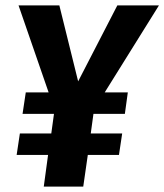

<svg xmlns="http://www.w3.org/2000/svg" viewBox="-20 -695 612 715"><path d="M572 -675 370 -351H456L445 -271H328L318 -198H435L423 -118H307L290 0H143L159 -118H42L54 -198H171L181 -271H64L76 -351H161L49 -675H201L271 -392L417 -675Z"/></svg>

Font: Fira Sans Condensed
Style: Bold Italic
Weight: 700
Width: 3
Italic angle: -8°
Designer: Carrois Corporate & Edenspiekermann AG
Foundry: Carrois Corporate GbR & Edenspiekermann AG
Version: Version 4.203